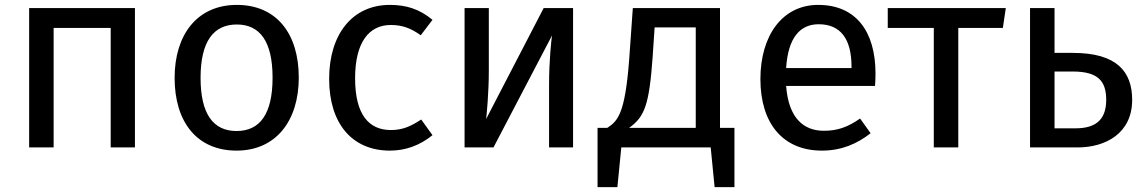

<svg xmlns="http://www.w3.org/2000/svg" viewBox="-20 -602 4681 784"><path d="M432 0H531V-569H99V0H199V-488H432Z M947 -582C785 -582 693 -460 693 -284C693 -104 784 13 946 13C1107 13 1200 -109 1200 -285C1200 -465 1109 -582 947 -582ZM947 -502C1041 -502 1093 -433 1093 -285C1093 -136 1041 -67 946 -67C851 -67 799 -136 799 -284C799 -433 852 -502 947 -502Z M1572 -582C1418 -582 1324 -461 1324 -280C1324 -96 1419 13 1572 13C1638 13 1695 -9 1746 -50L1700 -114C1657 -86 1624 -71 1576 -71C1487 -71 1430 -133 1430 -282C1430 -430 1487 -500 1576 -500C1624 -500 1659 -486 1698 -458L1746 -521C1693 -565 1639 -582 1572 -582Z M2320 -569H2200L1965 -116C1967 -130 1976 -224 1976 -312V-569H1877V0H1995L2234 -457C2232 -444 2222 -357 2222 -257V0H2320Z M2920 -80V-569H2564L2549 -357C2532 -135 2502 -108 2460 -80H2420V162H2501L2517 0H2882L2898 162H2979V-80ZM2821 -80H2549C2612 -125 2631 -173 2645 -370L2653 -490H2821Z M3555 -301C3555 -475 3474 -582 3321 -582C3174 -582 3085 -456 3085 -279C3085 -98 3177 13 3336 13C3415 13 3479 -14 3535 -58L3492 -118C3442 -83 3400 -68 3344 -68C3262 -68 3200 -119 3190 -251H3553C3554 -264 3555 -282 3555 -301ZM3457 -324H3190C3198 -450 3248 -503 3323 -503C3413 -503 3457 -442 3457 -330Z M4087 -569H3605V-488H3793V0H3893V-488H4075Z M4361 -386H4286V-569H4186V0H4380C4495 0 4603 -58 4603 -194C4603 -310 4540 -386 4361 -386ZM4371 -78H4286V-310H4360C4465 -310 4497 -270 4497 -194C4497 -106 4446 -78 4371 -78Z"/></svg>

Font: Glow Sans SC Normal Medium
Style: Regular
Weight: 600
Designer: Ryoko NISHIZUKA (kana, bopomofo & ideographs); Paul D. Hunt (Latin, Greek & Cyrillic); Sandoll Communications, Soo-young
Version: Version 0.93